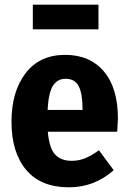

<svg xmlns="http://www.w3.org/2000/svg" viewBox="-20 -782 549 819"><path d="M480 -220H184Q190 -150 215 -123Q240 -96 286 -96Q316 -96 343 -107Q370 -118 402 -141L465 -56Q383 17 274 17Q154 17 91.5 -57.5Q29 -132 29 -263Q29 -391 89 -469.5Q149 -548 258 -548Q363 -548 423 -477.5Q483 -407 483 -276Q483 -268 480 -220ZM332 -320Q332 -383 315.5 -414.5Q299 -446 260 -446Q225 -446 206 -416.5Q187 -387 183 -313H332ZM120 -657V-762H400V-657Z"/></svg>

Font: Fira Sans Condensed
Style: Bold
Weight: 700
Width: 3
Designer: bBox Type GmbH & Carrois Corporate GbR & Edenspiekermann AG
Foundry: bBox Type GmbH & Carrois Corporate GbR & Edenspiekermann AG
Version: Version 4.301